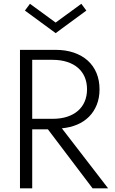

<svg xmlns="http://www.w3.org/2000/svg" viewBox="-20 -1020 621 1040"><path d="M88.2 0V-750H280.5Q335.9 -750 380.2 -734.8Q424.5 -719.5 455.5 -691.6Q486.4 -663.6 502.7 -624.3Q519.1 -585 519.1 -536.4Q519.1 -489.5 504.1 -452.3Q489.1 -415 462.3 -388Q435.5 -360.9 397.7 -345Q360 -329.1 315 -325L565.5 0H481.4L239.5 -319.5H154.5V0ZM154.5 -376.4H265Q309.1 -376.4 343.9 -387.7Q378.6 -399.1 402.5 -420Q426.4 -440.9 438.9 -470.5Q451.4 -500 451.4 -536.4Q451.4 -572.7 438.9 -602.3Q426.4 -631.8 402.5 -652.5Q378.6 -673.2 343.9 -684.5Q309.1 -695.9 265 -695.9H154.5ZM281.4 -840.5 115 -962.7 142.3 -999.5 281.4 -897.7 420.5 -999.5 447.7 -962.7Z"/></svg>

Font: Spartan
Style: Regular
Weight: 400
Designer: Matt Bailey, Mirko Velimirovic
Foundry: Matt Bailey
Version: Version 1.005